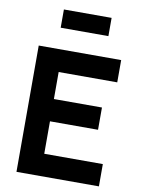

<svg xmlns="http://www.w3.org/2000/svg" viewBox="-101 -1011 791 1078"><g transform="rotate(10 295.0 -472.0)"><path d="M540 -127H206V-312H480V-439H206V-593H540V-720H70V0H540ZM174 -840H446V-944H174Z"/></g></svg>

Font: Eudonet ExtraBold
Style: Regular
Weight: 800
Designer: Mikhail Sharanda
Foundry: Mikhail Sharanda
Version: Version 4.503;Glyphs 3.1.2 (3151)